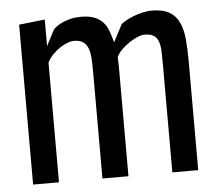

<svg xmlns="http://www.w3.org/2000/svg" viewBox="-45 -609 740 658"><g transform="rotate(-5 325.0 -280.0)"><path d="M132 0H43V-550L132 -560V-468.5Q142.5 -488.5 148.2 -499.8Q154 -511 156.8 -516.2Q159.5 -521.5 160.2 -522.8Q161 -524 161 -524Q165.5 -528.5 173.8 -534.5Q182 -540.5 194 -545.8Q206 -551 221.5 -554.8Q237 -558.5 256.5 -558.5Q284.5 -558.5 302.5 -551.2Q320.5 -544 332 -531.2Q343.5 -518.5 350 -500.5Q356.5 -482.5 362 -461.5L393.5 -521.5Q398.5 -526 409.8 -532.5Q421 -539 435.8 -544.8Q450.5 -550.5 467 -554.5Q483.5 -558.5 499.5 -558.5Q537.5 -558.5 559.8 -545.8Q582 -533 593.2 -509Q604.5 -485 607.8 -451Q611 -417 611 -375V0H522V-370Q522 -397 521.2 -417.2Q520.5 -437.5 515.2 -451.2Q510 -465 498.8 -471.8Q487.5 -478.5 467 -478.5Q457 -478.5 442.5 -472.2Q428 -466 413.8 -456.2Q399.5 -446.5 387.2 -434.2Q375 -422 370 -409.5Q370 -406.5 370.2 -399.8Q370.5 -393 370.8 -385.8Q371 -378.5 371 -372.2Q371 -366 371 -363.5V0H281.5V-360Q281.5 -387 280.5 -409Q279.5 -431 274.2 -446.2Q269 -461.5 257.2 -470Q245.5 -478.5 224 -478.5Q216 -478.5 203.5 -474Q191 -469.5 177.8 -460.8Q164.5 -452 152.2 -439.8Q140 -427.5 132 -412Z"/></g></svg>

Font: B612 Mono
Style: Regular
Weight: 400
Version: Version 1.005